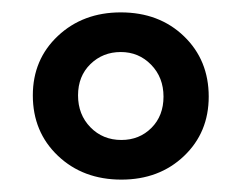

<svg xmlns="http://www.w3.org/2000/svg" viewBox="-20 -683 389 310"><path d="M33 -529Q33 -587 73.5 -625Q114 -663 175 -663Q237 -663 277 -624.5Q317 -586 317 -527Q317 -469 277 -431Q237 -393 176 -393Q114 -393 73.5 -431.5Q33 -470 33 -529ZM244 -527Q244 -558 224 -578.5Q204 -599 175 -599Q146 -599 126 -579.5Q106 -560 106 -529Q106 -498 126 -477.5Q146 -457 176 -457Q205 -457 224.5 -476.5Q244 -496 244 -527Z"/></svg>

Font: Ysabeau Semibold
Style: Regular
Weight: 600
Designer: Christian Thalmann (Catharsis Fonts)
Version: Version 0.003